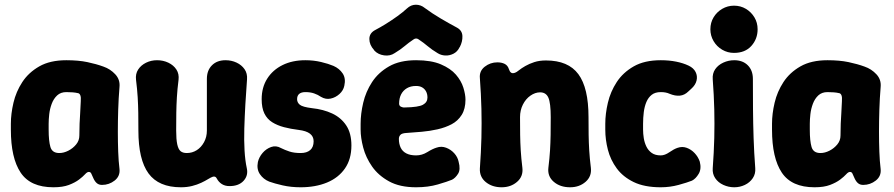

<svg xmlns="http://www.w3.org/2000/svg" viewBox="-20 -774 3784 813"><path d="M206 19Q109 19 67.5 -43Q26 -105 26 -225V-250Q26 -292 37 -339Q48 -386 74.5 -426.5Q101 -467 146.5 -493Q192 -519 261 -519Q312 -519 350 -511Q388 -503 418 -492Q447 -482 468 -459.5Q489 -437 486 -406Q482 -357 480.5 -309Q479 -261 479 -216.5Q479 -172 480.5 -131.5Q482 -91 486 -58Q489 -28 465.5 -9.5Q442 9 412 9Q399 9 390.5 2Q382 -5 376 -18Q370 -30 367 -38Q364 -46 356 -46Q349 -46 340 -36Q331 -26 314.5 -13.5Q298 -1 272 9Q246 19 206 19ZM231 -126Q250 -126 269.5 -136Q289 -146 302.5 -162.5Q316 -179 316 -200Q316 -228 317 -250.5Q318 -273 319.5 -295.5Q321 -318 322 -345Q325 -379 308 -380Q300 -382 287.5 -383Q275 -384 261 -384Q237 -384 222 -370Q207 -356 199 -334.5Q191 -313 188.5 -290.5Q186 -268 186 -250V-225Q186 -177 193.5 -151.5Q201 -126 231 -126Z M1025 -62Q1032 -31 1011.5 -8.5Q991 14 952 14Q933 14 919.5 5.5Q906 -3 898 -18Q895 -24 891 -25.5Q887 -27 882 -26Q873 -23 861 -15.5Q849 -8 832 0Q815 8 793.5 13.5Q772 19 746 19Q652 19 609 -39.5Q566 -98 566 -221Q566 -263 565.5 -296Q565 -329 563 -362.5Q561 -396 556 -436Q553 -461 565 -479.5Q577 -498 598.5 -508.5Q620 -519 645 -519Q671 -519 693 -508.5Q715 -498 727 -479.5Q739 -461 736 -436Q731 -396 729 -362.5Q727 -329 726.5 -296Q726 -263 726 -221Q726 -184 730.5 -163Q735 -142 744.5 -134Q754 -126 771 -126Q794 -126 813 -138Q832 -150 844 -172Q856 -194 856 -221Q856 -263 856 -297Q856 -331 856 -364.5Q856 -398 856 -440Q856 -476 877.5 -497.5Q899 -519 935 -519Q960 -519 981.5 -509Q1003 -499 1015.5 -481Q1028 -463 1026 -438Q1022 -386 1019 -333Q1016 -280 1014.5 -230Q1013 -180 1015.5 -137Q1018 -94 1025 -62Z M1253 19Q1212 19 1177 11Q1142 3 1120 -5Q1095 -15 1080.5 -36.5Q1066 -58 1072 -88Q1077 -109 1092 -126.5Q1107 -144 1128 -151.5Q1149 -159 1170 -147Q1186 -139 1205.5 -132.5Q1225 -126 1253 -126Q1279 -126 1293.5 -138.5Q1308 -151 1308 -176Q1308 -196 1292.5 -208Q1277 -220 1244 -224Q1211 -228 1182.5 -235.5Q1154 -243 1132.5 -256.5Q1111 -270 1099.5 -293.5Q1088 -317 1088 -354Q1088 -404 1111.5 -441Q1135 -478 1176.5 -498.5Q1218 -519 1273 -519Q1308 -519 1339.5 -511.5Q1371 -504 1392 -495Q1417 -484 1431 -463Q1445 -442 1438 -411Q1434 -391 1417.5 -376Q1401 -361 1380 -356.5Q1359 -352 1339 -364Q1326 -373 1310 -378.5Q1294 -384 1273 -384Q1256 -384 1247 -376.5Q1238 -369 1238 -354Q1238 -340 1249.5 -330.5Q1261 -321 1301 -316Q1349 -311 1386.5 -293.5Q1424 -276 1446 -243Q1468 -210 1468 -158Q1468 -100 1440.5 -60.5Q1413 -21 1364.5 -1Q1316 19 1253 19Z M1742 19Q1673 19 1627.5 -6Q1582 -31 1555.5 -69Q1529 -107 1518 -149Q1507 -191 1507 -225V-250Q1507 -292 1518 -339Q1529 -386 1555.5 -426.5Q1582 -467 1627.5 -493Q1673 -519 1742 -519Q1806 -519 1847 -501.5Q1888 -484 1910.5 -458Q1933 -432 1942 -403Q1951 -374 1951 -352Q1951 -313 1935 -287.5Q1919 -262 1892.5 -248Q1866 -234 1833 -226.5Q1800 -219 1765.5 -216Q1731 -213 1701 -211Q1682 -210 1675.5 -203Q1669 -196 1669 -186Q1669 -165 1676.5 -149Q1684 -133 1700.5 -124.5Q1717 -116 1742 -116Q1767 -116 1789.5 -130Q1812 -144 1829 -149Q1849 -156 1869 -148.5Q1889 -141 1903.5 -125Q1918 -109 1922 -89Q1931 -56 1919.5 -38Q1908 -20 1894 -13Q1875 -5 1834 7Q1793 19 1742 19ZM1695 -319Q1752 -320 1771 -330.5Q1790 -341 1790 -361Q1790 -376 1784 -387Q1778 -398 1767.5 -404Q1757 -410 1742 -410Q1719 -410 1703 -400.5Q1687 -391 1678.5 -374.5Q1670 -358 1670 -335Q1670 -326 1678 -322Q1686 -318 1695 -319ZM1915 -657Q1937 -645 1938 -621.5Q1939 -598 1927 -575L1926 -574Q1917 -555 1900 -546.5Q1883 -538 1865 -539Q1847 -540 1833 -549Q1808 -564 1791 -578.5Q1774 -593 1753 -607Q1742 -615 1731 -607Q1710 -593 1693 -578.5Q1676 -564 1651 -549Q1632 -536 1606.5 -539.5Q1581 -543 1565 -560L1564 -562Q1544 -584 1544 -609Q1544 -634 1569 -647Q1590 -658 1615 -673.5Q1640 -689 1663.5 -706Q1687 -723 1703 -738Q1720 -754 1741 -754Q1762 -754 1779 -740Q1810 -717 1846.5 -695.5Q1883 -674 1915 -657Z M2012 -443Q2009 -473 2032.5 -491.5Q2056 -510 2086 -510Q2104 -510 2117 -503.5Q2130 -497 2135 -481Q2138 -471 2144 -466.5Q2150 -462 2161 -466Q2167 -468 2177.5 -476.5Q2188 -485 2204.5 -494.5Q2221 -504 2242.5 -511Q2264 -518 2292 -518Q2386 -518 2429 -460Q2472 -402 2472 -278Q2472 -236 2472.5 -203Q2473 -170 2475 -137Q2477 -104 2482 -63Q2486 -27 2459.5 -4Q2433 19 2394 19Q2352 19 2325 -4Q2298 -27 2302 -63Q2307 -104 2309 -137Q2311 -170 2311.5 -203Q2312 -236 2312 -278Q2312 -338 2302 -360.5Q2292 -383 2267 -383Q2246 -383 2226 -369Q2206 -355 2194 -331Q2182 -307 2182 -278Q2182 -236 2182.5 -203Q2183 -170 2185 -137Q2187 -104 2192 -63Q2196 -27 2169.5 -4Q2143 19 2104 19Q2064 19 2037 -3Q2010 -25 2012 -61Q2017 -130 2018.5 -191Q2020 -252 2018.5 -313.5Q2017 -375 2012 -443Z M2778 19Q2709 19 2663.5 -3Q2618 -25 2591.5 -61Q2565 -97 2554 -140Q2543 -183 2543 -225V-250Q2543 -292 2554 -339Q2565 -386 2591.5 -426.5Q2618 -467 2663.5 -493Q2709 -519 2778 -519Q2813 -519 2843 -513Q2873 -507 2896 -496Q2917 -486 2925.5 -469Q2934 -452 2929.5 -433Q2925 -414 2907 -398L2895 -387Q2879 -371 2859 -369Q2839 -367 2815 -377Q2800 -384 2778 -384Q2754 -384 2739.5 -372.5Q2725 -361 2717 -342Q2709 -323 2706 -299Q2703 -275 2703 -250V-225Q2703 -208 2706 -189Q2709 -170 2717 -153.5Q2725 -137 2739.5 -126.5Q2754 -116 2778 -116Q2795 -116 2814.5 -129.5Q2834 -143 2849 -148Q2869 -155 2888 -148Q2907 -141 2921.5 -125.5Q2936 -110 2943 -90Q2951 -59 2938.5 -38Q2926 -17 2910 -9Q2890 -1 2853.5 9Q2817 19 2778 19Z M3089 19Q3065 19 3043 9Q3021 -1 3008.5 -19.5Q2996 -38 2998 -62Q3003 -129 3004.5 -189.5Q3006 -250 3004.5 -311Q3003 -372 2998 -438Q2996 -463 3008.5 -481Q3021 -499 3043 -509Q3065 -519 3089 -519Q3125 -519 3146.5 -497.5Q3168 -476 3168 -440Q3168 -373 3168.5 -312Q3169 -251 3171 -190Q3173 -129 3178 -62Q3180 -38 3167.5 -19.5Q3155 -1 3134 9Q3113 19 3089 19ZM3088 -550Q3061 -550 3038 -563.5Q3015 -577 3001.5 -600Q2988 -623 2988 -650Q2988 -678 3001.5 -700.5Q3015 -723 3038 -736.5Q3061 -750 3088 -750Q3116 -750 3138.5 -736.5Q3161 -723 3174.5 -700.5Q3188 -678 3188 -650Q3188 -609 3161.5 -579.5Q3135 -550 3088 -550Z M3429 19Q3332 19 3290.5 -43Q3249 -105 3249 -225V-250Q3249 -292 3260 -339Q3271 -386 3297.5 -426.5Q3324 -467 3369.5 -493Q3415 -519 3484 -519Q3535 -519 3573 -511Q3611 -503 3641 -492Q3670 -482 3691 -459.5Q3712 -437 3709 -406Q3705 -357 3703.5 -309Q3702 -261 3702 -216.5Q3702 -172 3703.5 -131.5Q3705 -91 3709 -58Q3712 -28 3688.5 -9.5Q3665 9 3635 9Q3622 9 3613.5 2Q3605 -5 3599 -18Q3593 -30 3590 -38Q3587 -46 3579 -46Q3572 -46 3563 -36Q3554 -26 3537.5 -13.5Q3521 -1 3495 9Q3469 19 3429 19ZM3454 -126Q3473 -126 3492.5 -136Q3512 -146 3525.5 -162.5Q3539 -179 3539 -200Q3539 -228 3540 -250.5Q3541 -273 3542.5 -295.5Q3544 -318 3545 -345Q3548 -379 3531 -380Q3523 -382 3510.5 -383Q3498 -384 3484 -384Q3460 -384 3445 -370Q3430 -356 3422 -334.5Q3414 -313 3411.5 -290.5Q3409 -268 3409 -250V-225Q3409 -177 3416.5 -151.5Q3424 -126 3454 -126Z"/></svg>

Font: Winky Sans
Style: Bold
Weight: 700
Designer: Simon Atzbach
Foundry: typofactur
Version: Version 1.205